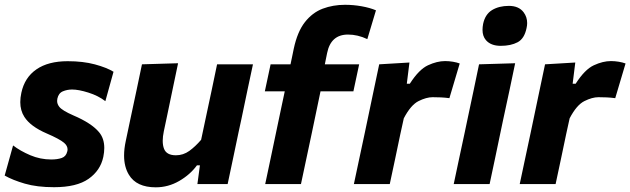

<svg xmlns="http://www.w3.org/2000/svg" viewBox="-20 -767 2627 800"><path d="M205.5 13Q134 13 83.5 -1.8Q33 -16.5 -0.5 -35.5L34.5 -161Q64.5 -138 106.2 -120.2Q148 -102.5 193.5 -102.5Q219.5 -102.5 237.2 -108.8Q255 -115 260 -135Q261.5 -140 261.5 -144.5Q261.5 -159.5 247 -172Q228 -188 174.5 -211Q107 -240 81.5 -280Q64.5 -306.5 64.5 -341.5Q64.5 -360 69 -380.5Q82.5 -444 131.8 -478Q181 -512 262 -512Q326 -512 375.2 -498.8Q424.5 -485.5 453 -468L419 -345.5Q389 -368.5 348.2 -381.2Q307.5 -394 280.5 -394Q260 -394 242 -386.5Q224 -379 219 -356Q218 -351 218 -346.5Q218 -333.5 227 -322Q239 -306.5 286 -286Q361 -254 392.5 -216.5Q414.5 -190.5 414.5 -150.5Q414.5 -133 410.5 -113.5Q398.5 -56.5 349 -21.8Q299.5 13 205.5 13Z M629 13.5Q548.5 13.5 517 -39Q497 -72 497 -119Q497 -147 504 -179.5Q512 -218.5 523.5 -272Q538.5 -342 549.5 -393.8Q560.5 -445.5 571.5 -499L722 -503.5Q711 -450.5 700 -398.5Q689 -346.5 677.5 -290.5L662.5 -219.5Q658 -198 658 -180.5Q658 -161 663.5 -147Q674 -120 713 -120Q743.5 -120 768.8 -138.2Q794 -156.5 818 -184.5L840.5 -290.5Q852.5 -346.5 863 -396Q873.5 -445.5 884.5 -499H1034Q1022.5 -445.5 1011.5 -393.5Q1000.5 -341.5 986 -271.5L974 -216Q961 -154 950.5 -104Q939.5 -53.5 928.5 0H802.5L813 -78H800.5Q772.5 -39.5 726.8 -13Q681 13.5 629 13.5Z M1085 0Q1096 -53.5 1107 -104Q1117.5 -154 1130.5 -216L1141 -266Q1146.5 -292 1153 -323Q1159.5 -354 1166.5 -386.5H1083.5L1107.5 -499H1190.5Q1194 -516 1197.5 -532.5Q1201 -549 1204 -564Q1219 -634.5 1250.2 -674.5Q1281.5 -714.5 1324.5 -730.8Q1367.5 -747 1417.5 -747Q1452.5 -747 1487.2 -740.8Q1522 -734.5 1546.5 -724L1510.5 -604Q1470.5 -623 1430 -623Q1358.5 -623 1343 -546Q1341 -536 1338 -521.5L1333.5 -499H1476.5L1452.5 -386.5H1315.5L1280 -216.5Q1266.5 -153.5 1256 -103.5Q1245.5 -53.5 1234 0Z M1454.5 0Q1466 -53.5 1476.5 -103.5Q1487 -153 1500.5 -216L1511 -266Q1522 -319.5 1534.5 -378Q1547 -436.5 1560 -499L1686 -506.5L1675 -418H1687.5Q1725.5 -477.5 1763.2 -495Q1801 -512.5 1834.5 -512.5Q1850.5 -512.5 1867 -509.8Q1883.5 -507 1895.5 -502.5L1852.5 -358Q1833 -360.5 1817 -361.2Q1801 -362 1782.5 -362Q1756.5 -362 1724 -345.8Q1691.5 -329.5 1662.5 -274L1648 -208Q1636 -152 1626 -103Q1615.5 -54 1604 0Z M1870.5 0Q1882 -53.5 1892.5 -104Q1903 -154 1916.5 -216L1927 -266Q1942.5 -341 1954 -393.5Q1965 -445.5 1976 -499L2126.5 -503.5Q2115 -448.5 2103.8 -395.2Q2092.5 -342 2076 -266L2065.5 -216Q2052.5 -154 2042 -103.5Q2031 -53 2020 0ZM2066.5 -576Q2025 -576 2004.5 -600Q1990.5 -616.5 1990.5 -642.5Q1990.5 -654 1993 -667.5Q2001.5 -707.5 2030.2 -725Q2059 -742.5 2100.5 -742.5Q2142 -742.5 2162 -715.5Q2176.5 -696 2176.5 -671Q2176.5 -661 2174 -650Q2165 -606 2136.8 -591Q2108.5 -576 2066.5 -576Z M2145.5 0Q2157 -53.5 2167.5 -103.5Q2178 -153 2191.5 -216L2202 -266Q2213 -319.5 2225.5 -378Q2238 -436.5 2251 -499L2377 -506.5L2366 -418H2378.5Q2416.5 -477.5 2454.2 -495Q2492 -512.5 2525.5 -512.5Q2541.5 -512.5 2558 -509.8Q2574.5 -507 2586.5 -502.5L2543.5 -358Q2524 -360.5 2508 -361.2Q2492 -362 2473.5 -362Q2447.5 -362 2415 -345.8Q2382.5 -329.5 2353.5 -274L2339 -208Q2327 -152 2317 -103Q2306.5 -54 2295 0Z"/></svg>

Font: Heraclito
Style: Bold Italic
Weight: 700
Italic angle: -12°
Designer: Kostas Bartsokas (font) & Cristiano Sobral (main changes)
Foundry: Kostas Bartsokas (font) & Cristiano Sobral (main changes)
Version: Version 1.00;July 8, 2020;FontCreator 13.0.0.2655 64-bit